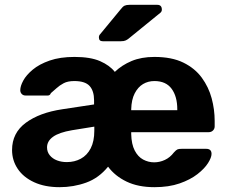

<svg xmlns="http://www.w3.org/2000/svg" viewBox="-20 -766 949 796"><path d="M227 10Q166 10 121.5 -10.5Q77 -31 53.5 -66Q30 -101 30 -144Q30 -215 87 -257Q144 -299 238 -313L370 -333V-350Q370 -389 351.5 -409.5Q333 -430 288 -430Q261 -430 244 -421Q227 -412 214.5 -400.5Q202 -389 191 -380Q189 -375 186 -372.5Q183 -370 178 -370H86Q76 -370 70 -376.5Q64 -383 64 -392Q64 -409 76.5 -432Q89 -455 116 -477.5Q143 -500 186 -515Q229 -530 289 -530Q355 -530 395 -512.5Q435 -495 456 -468Q485 -496 525.5 -513Q566 -530 620 -530Q692 -530 740 -506.5Q788 -483 816.5 -444Q845 -405 857.5 -358.5Q870 -312 870 -265V-242Q870 -232 863 -225Q856 -218 845 -218H524V-210Q525 -168 538.5 -142Q552 -116 573.5 -104.5Q595 -93 619 -93Q642 -93 663.5 -103Q685 -113 701 -134Q710 -144 715.5 -146.5Q721 -149 733 -149H835Q857 -149 857 -128Q857 -113 842.5 -90Q828 -67 798.5 -44Q769 -21 724.5 -5.5Q680 10 620 10Q553 10 505 -13Q457 -36 428 -75Q390 -28 337.5 -9Q285 10 227 10ZM257 -94Q289 -94 315 -108Q341 -122 356 -151Q371 -180 371 -224V-241L278 -226Q225 -217 200 -199Q175 -181 175 -155Q175 -136 186.5 -122Q198 -108 216.5 -101Q235 -94 257 -94ZM524 -309H715V-313Q715 -366 691.5 -398Q668 -430 620 -430Q594 -430 573 -417.5Q552 -405 538.5 -379Q525 -353 524 -313ZM406 -595Q390 -595 390 -611Q390 -619 395 -624L480 -727Q489 -739 496.5 -742.5Q504 -746 517 -746H632Q651 -746 651 -726Q651 -719 646 -714L517 -609Q509 -602 501.5 -598.5Q494 -595 481 -595Z"/></svg>

Font: Rubik SemiBold
Style: Regular
Weight: 600
Designer: Hubert and Fischer
Foundry: Hubert and Fischer
Version: Version 2.300;gftools[0.9.30]